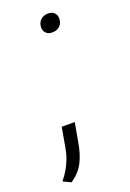

<svg xmlns="http://www.w3.org/2000/svg" viewBox="-136 -539 500 736"><g transform="rotate(-20 114.5 -171.5)"><path d="M24 148 -8 133Q8 113 18.5 94.5Q29 76 36.5 55Q44 34 48 8L61 -65H114L101 8Q93 58 76 91Q59 124 24 148ZM151 -417Q135 -417 126 -426Q117 -435 117 -449Q117 -468 129 -479.5Q141 -491 160 -491Q176 -491 185 -482Q194 -473 194 -459Q194 -440 182.5 -428.5Q171 -417 151 -417Z"/></g></svg>

Font: Gantari Light
Style: Italic
Weight: 300
Italic angle: -10°
Version: Version 1.000